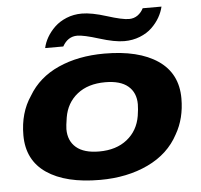

<svg xmlns="http://www.w3.org/2000/svg" viewBox="-52 -778 886 845"><g transform="rotate(-5 390.5 -356.0)"><path d="M166 -586.9Q170.9 -610.4 184.3 -633.8Q197.8 -657.2 219 -677.7Q240.2 -698.2 271.7 -711.2Q303.2 -724.1 339.8 -724.1Q382.8 -724.1 449.2 -703.1Q515.6 -682.1 544.9 -682.1Q566.9 -682.1 583.3 -693.8Q599.6 -705.6 608.9 -724.1H691.9Q686.5 -700.2 673.1 -676.8Q659.7 -653.3 638.4 -632.8Q617.2 -612.3 585.2 -599.6Q553.2 -586.9 516.1 -586.9Q473.6 -586.9 406.5 -607.9Q339.4 -628.9 311 -628.9Q269.5 -628.9 246.1 -586.9ZM356.9 12.2Q205.6 12.2 121.3 -45.2Q37.1 -102.5 37.1 -212.9Q37.1 -312.5 85.9 -383.8Q131.3 -460.9 219.5 -500.5Q307.6 -540 422.9 -540Q574.2 -540 659.2 -482.2Q744.1 -424.3 744.1 -314Q744.1 -225.6 705.1 -158.2Q661.1 -75.2 568.8 -31.5Q476.6 12.2 356.9 12.2ZM363.8 -112.8Q439 -112.8 487.1 -151.1Q535.2 -189.5 545.9 -253.9Q550.8 -284.7 550.8 -305.2Q550.8 -356.4 516.8 -385.3Q482.9 -414.1 416 -414.1Q339.8 -414.1 292.2 -376.2Q244.6 -338.4 233.9 -273.9Q228 -236.8 228 -223.1Q228 -171.4 262.2 -142.1Q296.4 -112.8 363.8 -112.8Z"/></g></svg>

Font: Archivo Expanded ExtraBold
Style: Italic
Weight: 800
Width: 7
Italic angle: -10°
Designer: Hector Gatti
Foundry: Omnibus-Type
Version: Version 2.001